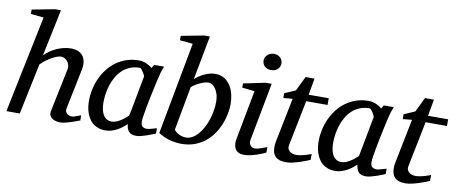

<svg xmlns="http://www.w3.org/2000/svg" viewBox="-66 -1013 3104 1300"><g transform="rotate(10 1486.5 -362.5)"><path d="M522 -24.9Q515.6 -22.5 499.8 -16.6Q483.9 -10.7 464.4 -4.2Q444.8 2.4 424.3 7.3Q403.8 12.2 388.2 12.2Q378.9 12.2 364.7 9.5Q350.6 6.8 338.1 -0.2Q325.7 -7.3 318.4 -20Q311 -32.7 314.9 -53.2L376 -348.1Q380.4 -367.7 375.2 -382.8Q370.1 -397.9 360.8 -408Q351.6 -418 340.3 -423.1Q329.1 -428.2 320.8 -428.2Q309.1 -428.2 292.2 -422.4Q275.4 -416.5 256.6 -406.2Q237.8 -396 218.8 -381.6Q199.7 -367.2 183.1 -350.1L109.9 0H18.1L155.8 -668L66.9 -676.8V-707L223.1 -736.8H263.2L195.8 -414.1Q210.9 -430.7 231.7 -445.3Q252.4 -460 276.1 -470.9Q299.8 -481.9 325.4 -488Q351.1 -494.1 376 -494.1Q403.3 -494.1 424.3 -485.6Q445.3 -477.1 458.3 -460.2Q471.2 -443.4 474.9 -418Q478.5 -392.6 471.2 -358.9L416 -89.8Q413.1 -75.7 417.5 -66.2Q421.9 -56.6 429.4 -51Q437 -45.4 445.3 -43.2Q453.6 -41 458 -41Q471.7 -41 487.8 -47.9Q503.9 -54.7 521 -60.1Z M895 -392.1Q895.5 -394.5 891.4 -403.3Q887.2 -412.1 881.3 -421.6Q875.5 -431.2 868.9 -438.5Q862.3 -445.8 857.9 -445.8Q819.8 -445.8 789.8 -433.3Q759.8 -420.9 737.3 -399.7Q714.8 -378.4 699 -350.6Q683.1 -322.8 673.3 -292.5Q663.6 -262.2 659.2 -231.4Q654.8 -200.7 654.8 -172.9Q654.8 -151.9 658.2 -130.9Q661.6 -109.9 670.2 -92.8Q678.7 -75.7 693.6 -64.9Q708.5 -54.2 731.9 -54.2Q749.5 -54.2 767.1 -62Q784.7 -69.8 799.8 -80.1Q814.9 -90.3 826.2 -100.6Q837.4 -110.8 842.8 -116.2ZM1042 -26.9Q1036.1 -24.4 1020.5 -17.8Q1004.9 -11.2 985.6 -4.6Q966.3 2 946.5 7.1Q926.8 12.2 912.1 12.2Q894 12.2 881.6 7.8Q869.1 3.4 861.1 -5.4Q853 -14.2 848.6 -26.9Q844.2 -39.6 842.8 -56.2Q831.5 -45.4 816.4 -33.4Q801.3 -21.5 783 -11.2Q764.6 -1 743.9 5.6Q723.1 12.2 700.7 12.2Q671.4 12.2 649.2 3.9Q627 -4.4 610.8 -18.3Q594.7 -32.2 584.2 -50.5Q573.7 -68.8 567.4 -88.6Q561 -108.4 558.6 -128.7Q556.2 -148.9 556.2 -167Q556.2 -205.6 564.5 -244.9Q572.8 -284.2 589.1 -320.6Q605.5 -356.9 629.9 -388.7Q654.3 -420.4 686.3 -443.8Q718.3 -467.3 757.6 -480.7Q796.9 -494.1 843.8 -494.1Q857.4 -494.1 870.8 -491Q884.3 -487.8 896 -482.7Q907.7 -477.5 917.5 -471.2Q927.2 -464.8 934.1 -458L948.7 -481.9H1017.1Q1014.6 -476.1 1011.7 -468Q1008.8 -460 1005.9 -451.7Q1002.9 -443.4 1000.7 -436Q998.5 -428.7 998 -424.8Q994.6 -411.6 988.3 -385Q981.9 -358.4 974.9 -325.2Q967.8 -292 960.2 -255.6Q952.6 -219.2 946.8 -186.8Q940.9 -154.3 937 -129.2Q933.1 -104 933.1 -92.8Q933.1 -66.4 944.3 -56.6Q955.6 -46.9 976.1 -46.9Q981 -46.9 990.5 -49.1Q1000 -51.3 1010.3 -54.2Q1020.5 -57.1 1029.3 -59.6Q1038.1 -62 1042 -63Z M1405.8 -306.2Q1405.8 -339.8 1397.9 -363Q1390.1 -386.2 1378.9 -400.9Q1367.7 -415.5 1355.2 -421.9Q1342.8 -428.2 1334 -428.2Q1321.8 -428.2 1307.1 -424.3Q1292.5 -420.4 1277.1 -413.3Q1261.7 -406.2 1246.6 -397Q1231.4 -387.7 1218.8 -377L1163.1 -74.2Q1168 -66.9 1176.3 -60.1Q1184.6 -53.2 1195.3 -47.6Q1206.1 -42 1218.8 -38.6Q1231.4 -35.2 1245.1 -35.2Q1268.1 -35.2 1288.8 -46.9Q1309.6 -58.6 1327.4 -78.6Q1345.2 -98.6 1359.9 -125.5Q1374.5 -152.3 1384.5 -182.4Q1394.5 -212.4 1400.1 -244.4Q1405.8 -276.4 1405.8 -306.2ZM1504.9 -310.1Q1504.9 -278.8 1498 -242.9Q1491.2 -207 1476.8 -171.4Q1462.4 -135.7 1439.9 -102.5Q1417.5 -69.3 1386.2 -43.9Q1355 -18.6 1314.5 -3.2Q1273.9 12.2 1223.1 12.2Q1180.7 12.2 1139.4 0.5Q1098.1 -11.2 1063 -34.2L1181.2 -668L1091.8 -676.8V-707L1248 -736.8H1287.1L1230 -434.1Q1243.7 -446.3 1260 -457.3Q1276.4 -468.3 1293.9 -476.3Q1311.5 -484.4 1330.1 -489.3Q1348.6 -494.1 1366.7 -494.1Q1405.3 -494.1 1431.6 -477.1Q1458 -460 1474.4 -433.1Q1490.7 -406.2 1497.8 -373.8Q1504.9 -341.3 1504.9 -310.1Z M1800.3 -28.8Q1794.4 -26.4 1778.8 -19.5Q1763.2 -12.7 1742.2 -5.6Q1721.2 1.5 1698 6.8Q1674.8 12.2 1654.3 12.2Q1628.4 12.2 1613.3 3.4Q1598.1 -5.4 1590.8 -19.5Q1583.5 -33.7 1582.5 -51.3Q1581.5 -68.8 1585 -85.9L1648.9 -424.8L1563 -434.1V-462.9L1713.9 -494.1H1754.9L1679.2 -94.2Q1677.2 -84 1679.4 -74.7Q1681.6 -65.4 1686.8 -58.3Q1691.9 -51.3 1700 -47.1Q1708 -43 1718.3 -43Q1727.1 -43 1739 -46.1Q1751 -49.3 1762.9 -53.5Q1774.9 -57.6 1785.2 -61.5Q1795.4 -65.4 1800.3 -66.9ZM1795.9 -641.1Q1795.9 -629.9 1791.7 -619.9Q1787.6 -609.9 1780 -602.1Q1772.5 -594.2 1761.2 -589.6Q1750 -585 1735.4 -585Q1704.6 -585 1689 -601.3Q1673.3 -617.7 1673.3 -641.1Q1673.3 -650.9 1677.5 -660.6Q1681.6 -670.4 1689.7 -678.5Q1697.8 -686.5 1709.5 -691.7Q1721.2 -696.8 1736.3 -696.8Q1750.5 -696.8 1761.5 -691.9Q1772.5 -687 1780.3 -679.2Q1788.1 -671.4 1792 -661.4Q1795.9 -651.4 1795.9 -641.1Z M2005.4 -418.9 1942.4 -105Q1939.5 -91.8 1943.4 -81.3Q1947.3 -70.8 1955.8 -63.7Q1964.4 -56.6 1975.8 -52.7Q1987.3 -48.8 2000 -48.8Q2014.2 -48.8 2029.3 -51.5Q2044.4 -54.2 2058.3 -58.1Q2072.3 -62 2084.2 -66.2Q2096.2 -70.3 2104 -73.2V-33.2Q2097.7 -30.3 2079.6 -22.9Q2061.5 -15.6 2038.1 -7.8Q2014.6 0 1988.8 6.1Q1962.9 12.2 1941.4 12.2Q1914.1 12.2 1896 5.6Q1877.9 -1 1867.2 -12.5Q1856.4 -23.9 1851.8 -39.8Q1847.2 -55.7 1847.2 -74.2Q1847.2 -84 1847.9 -94.2Q1848.6 -104.5 1851.1 -115.2L1912.1 -418.9L1849.1 -413.1V-445.8L1924.3 -479L1973.1 -579.1H2034.2L2014.2 -464.8H2152.3V-418.9Z M2474.1 -392.1Q2474.6 -394.5 2470.5 -403.3Q2466.3 -412.1 2460.4 -421.6Q2454.6 -431.2 2448 -438.5Q2441.4 -445.8 2437 -445.8Q2398.9 -445.8 2368.9 -433.3Q2338.9 -420.9 2316.4 -399.7Q2293.9 -378.4 2278.1 -350.6Q2262.2 -322.8 2252.4 -292.5Q2242.7 -262.2 2238.3 -231.4Q2233.9 -200.7 2233.9 -172.9Q2233.9 -151.9 2237.3 -130.9Q2240.7 -109.9 2249.3 -92.8Q2257.8 -75.7 2272.7 -64.9Q2287.6 -54.2 2311 -54.2Q2328.6 -54.2 2346.2 -62Q2363.8 -69.8 2378.9 -80.1Q2394 -90.3 2405.3 -100.6Q2416.5 -110.8 2421.9 -116.2ZM2621.1 -26.9Q2615.2 -24.4 2599.6 -17.8Q2584 -11.2 2564.7 -4.6Q2545.4 2 2525.6 7.1Q2505.9 12.2 2491.2 12.2Q2473.1 12.2 2460.7 7.8Q2448.2 3.4 2440.2 -5.4Q2432.1 -14.2 2427.7 -26.9Q2423.3 -39.6 2421.9 -56.2Q2410.6 -45.4 2395.5 -33.4Q2380.4 -21.5 2362.1 -11.2Q2343.8 -1 2323 5.6Q2302.2 12.2 2279.8 12.2Q2250.5 12.2 2228.3 3.9Q2206.1 -4.4 2189.9 -18.3Q2173.8 -32.2 2163.3 -50.5Q2152.8 -68.8 2146.5 -88.6Q2140.1 -108.4 2137.7 -128.7Q2135.3 -148.9 2135.3 -167Q2135.3 -205.6 2143.6 -244.9Q2151.9 -284.2 2168.2 -320.6Q2184.6 -356.9 2209 -388.7Q2233.4 -420.4 2265.4 -443.8Q2297.4 -467.3 2336.7 -480.7Q2376 -494.1 2422.9 -494.1Q2436.5 -494.1 2450 -491Q2463.4 -487.8 2475.1 -482.7Q2486.8 -477.5 2496.6 -471.2Q2506.3 -464.8 2513.2 -458L2527.8 -481.9H2596.2Q2593.8 -476.1 2590.8 -468Q2587.9 -460 2585 -451.7Q2582 -443.4 2579.8 -436Q2577.6 -428.7 2577.1 -424.8Q2573.7 -411.6 2567.4 -385Q2561 -358.4 2554 -325.2Q2546.9 -292 2539.3 -255.6Q2531.7 -219.2 2525.9 -186.8Q2520 -154.3 2516.1 -129.2Q2512.2 -104 2512.2 -92.8Q2512.2 -66.4 2523.4 -56.6Q2534.7 -46.9 2555.2 -46.9Q2560.1 -46.9 2569.6 -49.1Q2579.1 -51.3 2589.4 -54.2Q2599.6 -57.1 2608.4 -59.6Q2617.2 -62 2621.1 -63Z M2826.2 -418.9 2763.2 -105Q2760.3 -91.8 2764.2 -81.3Q2768.1 -70.8 2776.6 -63.7Q2785.2 -56.6 2796.6 -52.7Q2808.1 -48.8 2820.8 -48.8Q2835 -48.8 2850.1 -51.5Q2865.2 -54.2 2879.2 -58.1Q2893.1 -62 2905 -66.2Q2917 -70.3 2924.8 -73.2V-33.2Q2918.5 -30.3 2900.4 -22.9Q2882.3 -15.6 2858.9 -7.8Q2835.4 0 2809.6 6.1Q2783.7 12.2 2762.2 12.2Q2734.9 12.2 2716.8 5.6Q2698.7 -1 2688 -12.5Q2677.2 -23.9 2672.6 -39.8Q2668 -55.7 2668 -74.2Q2668 -84 2668.7 -94.2Q2669.4 -104.5 2671.9 -115.2L2732.9 -418.9L2669.9 -413.1V-445.8L2745.1 -479L2793.9 -579.1H2855L2835 -464.8H2973.1V-418.9Z"/></g></svg>

Font: Charis SIL Cyr
Style: Italic
Weight: 400
Italic angle: -11°
Foundry: SIL International
Version: Version 5.000